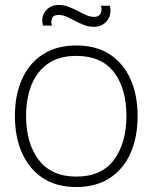

<svg xmlns="http://www.w3.org/2000/svg" viewBox="-20 -738 614 773"><path d="M357 -630Q337.5 -630 318.8 -637.2Q300 -644.5 282 -654Q264 -663.5 247.5 -670.8Q231 -678 216 -678Q194.5 -678 189.2 -663.2Q184 -648.5 189 -635H153Q144 -669.5 163.2 -693.8Q182.5 -718 217 -718Q237 -718 256 -710.8Q275 -703.5 293 -694Q311 -684.5 327.5 -677.2Q344 -670 359 -670Q378 -670 385 -684Q392 -698 386 -715H422Q431 -681.5 412 -655.8Q393 -630 357 -630ZM287 15Q207 15 152 -21.5Q97 -58 68.5 -122.5Q40 -187 40 -271Q40 -356 69 -420Q98 -484 153.2 -519.5Q208.5 -555 287 -555Q367.5 -555 422.5 -518.8Q477.5 -482.5 505.8 -418.5Q534 -354.5 534 -271Q534 -185.5 505.5 -121.2Q477 -57 421.8 -21Q366.5 15 287 15ZM287 -27Q389 -27 439 -94.8Q489 -162.5 489 -271Q489 -381.5 438.8 -447.2Q388.5 -513 287 -513Q218.5 -513 173.8 -482Q129 -451 107 -396.5Q85 -342 85 -271Q85 -161 136.2 -94Q187.5 -27 287 -27Z"/></svg>

Font: Manrope ExtraLight ExtraLight
Style: Regular
Weight: 250
Version: Version 4.501